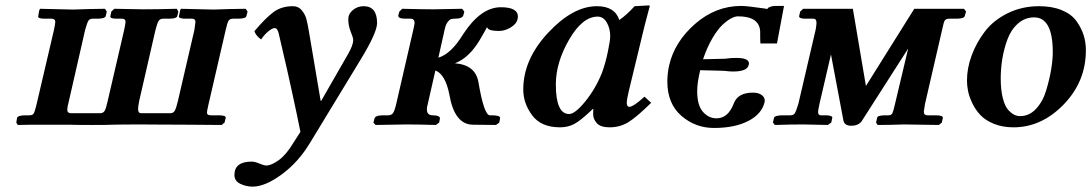

<svg xmlns="http://www.w3.org/2000/svg" viewBox="-20 -467 4086 719"><path d="M825.2 -355 759.8 -71.8Q754.9 -49.8 754.9 -44.9Q754.9 -35.2 770 -35.2H799.8Q827.6 -35.2 825.2 -24.9L820.8 -7.8L810.1 1L683.1 0Q634.3 0 573.2 -0.5Q512.2 -1 498 -1Q457 -1 429.2 -0.5L400.9 0Q388.7 1 323.2 1Q264.2 1 237.8 0H154.8Q74.7 0 46.9 1L41 -7.8L43.9 -25.9Q46.9 -34.7 74.2 -35.2H89.8Q101.1 -35.2 105.5 -41Q109.9 -46.9 116.2 -73.2L182.1 -355Q187 -377.9 187 -384.8Q187 -397 172.9 -397H147Q133.8 -397 127.9 -399.4Q122.1 -401.9 123 -405.8L127 -428.2L129.9 -434.1L252.9 -431.2Q271 -432.1 313 -433.1Q355 -434.1 373 -434.1L379.9 -423.8L376 -407.2Q374 -397.5 346.2 -397H327.1Q315.9 -397 311 -389.4Q306.2 -381.8 298.8 -355L237.8 -87.9Q231.9 -65.9 231.9 -56.2Q231.9 -43 246.1 -43H355Q366.2 -43 371.6 -51.5Q377 -60.1 382.8 -86.9L444.8 -354Q449.7 -377 450.2 -384.8Q450.2 -397 437 -397H417Q403.8 -397 397.9 -399.4Q392.1 -401.9 393.1 -405.8L397 -423.8L408.2 -434.1L516.1 -432.1Q567.9 -432.1 642.1 -434.1L647.9 -423.8L644 -407.2Q642.1 -397.5 615.2 -397H590.8Q579.6 -397 574.2 -388.9Q568.8 -380.9 562 -354L501 -87.9Q497.1 -68.8 497.1 -58.1Q497.1 -43 508.8 -43H618.2Q629.4 -43 634.8 -53Q640.1 -63 646 -87.9L708 -355Q711.9 -382.8 711.9 -384.8Q711.9 -397 699.2 -397H674.8Q661.6 -397 655.3 -399.4Q648.9 -401.9 649.9 -405.8L654.8 -428.2L657.2 -434.1L779.8 -431.2Q796.9 -432.1 839.8 -433.1Q882.8 -434.1 899.9 -434.1L907.2 -423.8L902.8 -407.2Q900.9 -397.5 874 -397H853Q840.8 -397 835.9 -389.4Q831.1 -381.8 825.2 -355Z M1137.7 -344.2 1180.7 -89.8 1182.6 -88.9 1283.7 -265.1Q1302.7 -298.3 1302.7 -316.9Q1302.7 -325.7 1293.5 -348.1Q1284.2 -370.6 1284.2 -395.5Q1284.2 -415 1301.5 -429.4Q1318.8 -443.8 1341.8 -443.8Q1392.1 -443.8 1392.1 -380.4Q1392.1 -345.2 1330.6 -244.1L1141.6 66.9Q1097.7 140.1 1035.2 186Q972.7 231.9 925.8 231.9Q901.9 231.9 879.9 221.4Q857.9 210.9 857.9 188Q857.9 138.2 922.9 138.2Q934.1 138.2 951.4 145.5Q968.8 152.8 977.5 152.8Q995.6 152.8 1023.7 132.8Q1051.8 112.8 1078.6 67.9L1105 26.9Q1093.8 -30.3 1073.7 -122.1Q1053.7 -213.9 1038.6 -277.3L1023.9 -340.8Q1019 -361.8 1009 -361.8Q999 -361.8 983.6 -348.6Q968.3 -335.4 958 -319.3Q939.5 -331.5 932.6 -350.1Q975.6 -400.9 1005.1 -422.4Q1034.7 -443.8 1076.7 -443.8Q1097.7 -443.8 1110.1 -428.5Q1122.6 -413.1 1127.2 -396.2Q1131.8 -379.4 1137.7 -344.2Z M1580.6 -71.8Q1578.6 -65.9 1578.6 -57.1Q1578.6 -35.2 1600.6 -35.2Q1613.8 -35.2 1621.1 -32Q1628.4 -28.8 1627.4 -22.9L1624.5 -7.8L1612.3 1Q1541.5 -1 1502.4 -1L1386.7 1L1378.4 -7.8L1382.3 -22.9Q1385.3 -35.2 1414.6 -35.2H1433.6Q1445.8 -35.2 1451.7 -43.5Q1457.5 -51.8 1462.4 -71.8L1528.3 -357.9Q1532.2 -376 1532.7 -379.9Q1532.7 -397 1517.6 -397H1498.5Q1468.8 -397 1471.7 -410.2L1475.6 -423.8L1486.3 -434.1Q1567.4 -432.1 1602.5 -432.1L1710.4 -434.1L1718.8 -423.8L1715.3 -410.2Q1712.4 -397 1682.6 -397Q1673.8 -397 1668.2 -395Q1662.6 -393.1 1656 -384Q1649.4 -375 1645.5 -357.9L1621.6 -251Q1669.4 -265.1 1714.4 -338.9Q1780.3 -439.9 1855.5 -439.9Q1919.4 -439.9 1919.4 -404.8Q1919.4 -400.9 1917.5 -393.1Q1913.6 -377 1892.1 -364Q1870.6 -351.1 1848.6 -351.1Q1813.5 -351.1 1806.6 -360.8Q1806.6 -361.8 1805.2 -362.8Q1803.7 -363.8 1803.7 -365.2Q1801.8 -360.4 1776.4 -316.9Q1736.3 -250 1683.6 -230Q1759.8 -224.1 1771.5 -160.2Q1792.5 -35.2 1814.5 -35.2H1822.8Q1828.6 -35.2 1833 -34.7Q1837.4 -34.2 1843 -33.2Q1848.6 -32.2 1851.1 -29.5Q1853.5 -26.9 1852.5 -22.9L1849.6 -7.8L1837.4 1L1750.5 0Q1681.6 -1 1662.6 -113.8Q1647.5 -189 1610.4 -203.1Z M2234.4 -194.8Q2247.6 -231 2256.3 -273.4Q2265.1 -315.9 2265.1 -331.1Q2265.1 -360.8 2252.2 -382.8Q2239.3 -404.8 2218.3 -404.8Q2161.1 -404.8 2111.3 -318.8Q2061.5 -232.9 2061.5 -150.9Q2061.5 -40 2111.3 -40Q2133.3 -40 2171.9 -87.4Q2210.4 -134.8 2234.4 -194.8ZM2201.2 -39.1Q2201.2 -52.2 2202.1 -58.1L2200.2 -59.1Q2155.3 -16.1 2131.3 -3.2Q2107.4 9.8 2077.1 9.8Q2006.3 9.8 1972.9 -35.2Q1939.5 -80.1 1939.5 -131.8Q1939.5 -244.6 2032.5 -344.2Q2125.5 -443.8 2215.3 -443.8Q2282.2 -443.8 2299.3 -392.1Q2329.1 -413.1 2356.4 -443.8L2411.1 -446.8Q2413.1 -446.8 2413.1 -443.8Q2390.6 -359.9 2381.8 -320.8L2334.5 -125Q2327.6 -96.2 2327.1 -83Q2327.1 -66.9 2336.4 -66.9Q2351.6 -66.9 2393.6 -105L2418.5 -82Q2363.3 -27.8 2332.3 -9Q2301.3 9.8 2263.2 9.8Q2229 9.8 2215.1 -5.6Q2201.2 -21 2201.2 -39.1Z M2683.1 -202.1 2602.1 -204.1Q2590.8 -157.2 2590.8 -126Q2590.8 -72.8 2612.3 -48.3Q2633.8 -23.9 2663.1 -23.9Q2707 -23.9 2728 -80.1Q2743.2 -120.1 2799.8 -120.1Q2819.8 -120.1 2831.8 -111.6Q2843.8 -103 2843.8 -90.8V-86.9Q2834 -41 2783 -14.4Q2731.9 12.2 2653.8 12.2Q2584 12.2 2531.5 -33.4Q2479 -79.1 2479 -162.1Q2479 -190.9 2485.8 -222.2Q2505.9 -310.1 2582.8 -377.4Q2659.7 -444.8 2755.9 -444.8Q2776.9 -444.8 2843.8 -435.1Q2851.6 -433.1 2854 -433.1Q2853 -434.1 2856.9 -438Q2869.1 -444.8 2883.8 -444.8H2916L2889.6 -304.2H2827.6Q2826.7 -314 2826.7 -334V-349.1Q2823.7 -406.2 2742.7 -405.8Q2732.9 -405.8 2718.5 -398.4Q2704.1 -391.1 2686 -374.5Q2668 -357.9 2647.9 -324Q2627.9 -290 2612.8 -245.1Q2627 -245.1 2655 -246.1Q2683.1 -247.1 2695.8 -247.1Q2699.7 -247.1 2711.9 -249Q2719.7 -250 2738.8 -250Q2784.7 -250 2784.7 -229Q2784.7 -226.1 2783.7 -224.1Q2778.8 -199.2 2725.1 -199.2Q2711.9 -199.2 2697.8 -201.2Q2694.8 -201.2 2689.9 -201.7Q2685.1 -202.1 2683.1 -202.1Z M2987.8 -434.1H3173.8L3222.7 -145Q3334.5 -323.2 3403.8 -434.1H3589.8L3597.7 -423.8L3592.8 -407.2Q3590.8 -397.5 3563.5 -397H3535.6Q3522.5 -397 3518.1 -390.4Q3513.7 -383.8 3508.8 -358.9L3443.8 -77.1Q3439.9 -53.2 3439.5 -48.8Q3439.5 -34.7 3454.6 -35.2H3484.9Q3512.7 -35.2 3510.7 -24.9L3506.8 -7.8L3495.6 1L3365.7 -1Q3309.6 1 3266.6 1L3260.7 -7.8L3264.6 -25.9Q3265.6 -34.7 3293.5 -35.2H3306.6Q3317.9 -35.2 3321.8 -43Q3325.7 -50.8 3331.5 -77.1L3380.9 -285.2L3207.5 -14.2Q3195.3 3.9 3167.5 3.9Q3143.6 3.9 3138.7 -14.2L3091.8 -263.2L3048.8 -78.1Q3043.9 -55.2 3043.5 -47.9Q3043.5 -34.7 3054.7 -35.2H3071.8Q3085 -35.2 3091.3 -32.5Q3097.7 -29.8 3096.7 -25.9L3092.8 -7.8L3079.6 1L2988.8 -1Q2941.9 -1 2881.8 1L2874.5 -7.8L2878.4 -25.9Q2881.3 -34.7 2909.7 -35.2H2939.5Q2951.7 -35.2 2956.5 -43Q2961.4 -50.8 2969.7 -78.1L3034.7 -356.9Q3037.6 -374 3037.6 -381.8Q3037.6 -397 3025.9 -397H2996.6Q2970.7 -397 2972.7 -407.2L2976.6 -423.8Z M3727.5 -172.9Q3727.5 -129.9 3735.4 -99.4Q3743.2 -68.8 3755.6 -55.4Q3768.1 -42 3778.6 -37.1Q3789.1 -32.2 3800.3 -32.2Q3834.5 -32.2 3859.9 -59.6Q3885.3 -86.9 3897.7 -128.4Q3910.2 -169.9 3916.3 -206.5Q3922.4 -243.2 3922.4 -272Q3922.4 -401.9 3852.5 -401.9Q3818.4 -401.9 3792.2 -378.9Q3766.1 -356 3752.7 -319.6Q3739.3 -283.2 3733.4 -246.1Q3727.5 -209 3727.5 -172.9ZM3601.1 -165Q3601.1 -211.9 3618.7 -259.5Q3636.2 -307.1 3668.2 -349.1Q3700.2 -391.1 3753.7 -417.5Q3807.1 -443.8 3871.1 -443.8Q3919.9 -443.8 3956.1 -429Q3992.2 -414.1 4010.7 -388.4Q4029.3 -362.8 4037.8 -335.9Q4046.4 -309.1 4046.4 -278.8Q4046.4 -161.6 3963.4 -75.9Q3880.4 9.8 3775.4 9.8Q3734.4 9.8 3702.4 -3.2Q3670.4 -16.1 3651.9 -35.6Q3633.3 -55.2 3621.3 -80.1Q3609.4 -105 3605.2 -126Q3601.1 -147 3601.1 -165Z"/></svg>

Font: Linux Libertine O
Style: Semibold Italic
Weight: 600
Italic angle: -11.5°
Designer: Philipp H. Poll
Foundry: Philipp H. Poll
Version: Version 5.1.2